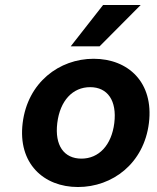

<svg xmlns="http://www.w3.org/2000/svg" viewBox="-20 -739 629 771"><path d="M578 -245C598 -408 495 -503 356 -503C218 -503 91 -408 71 -245C51 -83 155 12 293 12C432 12 558 -83 578 -245ZM439 -245C428 -156 377 -102 307 -102C237 -102 199 -155 210 -245C221 -335 272 -389 342 -389C412 -389 450 -335 439 -245ZM264 -553H380L545 -719H394Z"/></svg>

Font: Falling Sky
Style: SeBdObl
Weight: 600
Designer: Paul D. Hunt
Foundry: Adobe Systems Incorporated
Version: Version 1.02